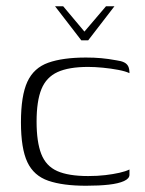

<svg xmlns="http://www.w3.org/2000/svg" viewBox="-20 -589 464 614"><path d="M156 -569H182L250 -488L319 -569H346L262 -460H240ZM255 5Q181 5 134.5 -11Q88 -27 67.5 -70.5Q47 -114 47 -198Q47 -283 67.5 -327.5Q88 -372 134.5 -388.5Q181 -405 255 -405Q281 -405 303.5 -403Q326 -401 353 -396Q368 -394 377 -389.5Q386 -385 390 -377Q394 -369 394 -355Q382 -361 358.5 -365.5Q335 -370 309 -372.5Q283 -375 262 -375Q200 -375 164 -358.5Q128 -342 112.5 -304Q97 -266 97 -200Q97 -135 112 -96.5Q127 -58 163 -42Q199 -26 262 -26Q292 -26 317 -29Q342 -32 362 -36.5Q382 -41 394 -47V-30Q394 -18 376.5 -10Q359 -2 328 1.5Q297 5 255 5Z"/></svg>

Font: Genos Thin Light
Style: Regular
Weight: 300
Version: Version 1.010